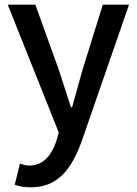

<svg xmlns="http://www.w3.org/2000/svg" viewBox="-20 -570 584 820"><path d="M531 -550H419L331 -267L288 -112H283C266 -163 249 -218 233 -267L131 -550H13L231 -4L220 34C200 93 165 137 105 137C91 137 75 132 65 129L43 219C62 226 84 230 112 230C228 230 286 151 329 33Z"/></svg>

Font: Noto Sans Japanese Medium
Style: Regular
Weight: 500
Designer: Ryoko NISHIZUKA (kana & ideographs); Paul D. Hunt (Latin, Greek & Cyrillic); Wenlong ZHANG (bopomofo); Sandoll Communica
Foundry: Adobe Systems Incorporated
Version: Version 1.000;PS 1;hotconv 1.0.78;makeotf.lib2.5.61930